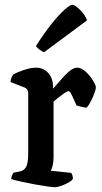

<svg xmlns="http://www.w3.org/2000/svg" viewBox="-20 -783 425 803"><path d="M210 0Q201 0 176.5 -3.5Q152 -7 122 -12.5Q92 -18 65.5 -24Q39 -30 27 -34Q27 -42 30.5 -49.5Q34 -57 37 -61L63 -66Q79 -69 88.5 -83.5Q98 -98 98 -146V-392Q98 -411 83 -417L24 -440Q25 -452 29 -460.5Q33 -469 36 -472Q52 -481 80.5 -490.5Q109 -500 131 -500Q162 -500 182 -477.5Q202 -455 202 -417V-412Q215 -426 232.5 -447Q250 -468 268.5 -484Q287 -500 303 -500Q320 -500 338.5 -483Q357 -466 369 -446Q381 -426 381 -418Q381 -410 375 -393.5Q369 -377 360 -359.5Q351 -342 343 -333Q332 -333 320 -336.5Q308 -340 300 -342Q291 -362 282 -382Q273 -402 266 -402Q261 -402 247.5 -392.5Q234 -383 220.5 -372Q207 -361 204 -358V-126Q204 -105 200 -90Q196 -75 192 -69L278 -60Q280 -57 282.5 -50.5Q285 -44 285 -35Q280 -27 265.5 -19Q251 -11 235 -5.5Q219 0 210 0ZM165 -565Q154 -568 144.5 -576Q135 -584 130 -590Q163 -642 194 -681Q225 -720 249 -741.5Q273 -763 282 -763Q290 -763 302.5 -753Q315 -743 327 -728Q339 -713 344 -698Z"/></svg>

Font: Texturina 72pt SemiBold
Style: Regular
Weight: 600
Designer: Guillermo Torres Carreño
Foundry: Omnibus-Type
Version: Version 1.002; ttfautohint (v1.8.3)